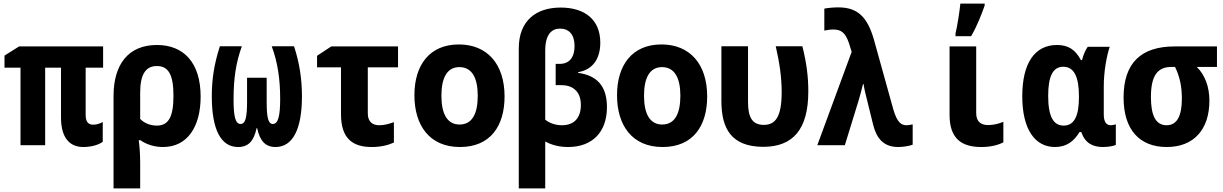

<svg xmlns="http://www.w3.org/2000/svg" viewBox="-20 -807 6796 1067"><path d="M443 10C489 10 530 -3 551 -19V-129C536 -120 516 -114 497 -114C472 -114 456 -129 456 -168V-431H553V-549H86L5 -498V-431H94V0H231V-431H319V-154C319 -45 364 10 443 10Z M611 -274V240H759V104C759 59 757 16 751 -28H760C794 -4 838 10 886 10C1021 10 1095 -102 1095 -270C1095 -460 1000 -557 852 -557C694 -557 611 -450 611 -274ZM851 -109C817 -109 782 -122 759 -146V-293C759 -394 790 -440 852 -440C916 -440 944 -392 944 -275C944 -156 916 -109 851 -109Z M1303 10C1361 10 1391 -24 1406 -95H1409C1424 -24 1455 10 1511 10C1606 10 1658 -87 1658 -272C1658 -365 1645 -456 1614 -550H1490C1524 -459 1537 -363 1537 -258C1537 -162 1526 -118 1496 -118C1470 -118 1462 -156 1462 -242V-375H1353V-242C1353 -155 1344 -118 1317 -118C1287 -118 1278 -163 1278 -255C1278 -376 1292 -460 1324 -550H1202C1170 -451 1157 -367 1157 -272C1157 -86 1208 10 1303 10Z M2046 10C2097 10 2140 -1 2169 -15V-128C2141 -118 2115 -111 2087 -111C2051 -111 2024 -130 2024 -176V-433H2192V-549H1821L1742 -497V-433H1875V-172C1875 -36 1941 10 2046 10Z M2536 10C2707 10 2784 -109 2784 -271C2784 -453 2686 -560 2530 -560C2366 -560 2283 -444 2283 -278C2283 -110 2367 10 2536 10ZM2534 -115C2465 -115 2433 -175 2433 -275C2433 -372 2463 -434 2533 -434C2603 -434 2635 -374 2635 -275C2635 -175 2604 -115 2534 -115Z M2863 -538V240H3010V-21C3043 -2 3087 10 3137 10C3271 10 3353 -72 3353 -212C3353 -330 3296 -388 3193 -402V-406C3275 -420 3316 -481 3316 -570C3316 -700 3227 -765 3096 -765C2959 -765 2863 -692 2863 -538ZM3103 -111C3062 -111 3029 -126 3010 -142V-526C3010 -617 3047 -648 3092 -648C3141 -648 3173 -616 3173 -551C3173 -492 3147 -452 3090 -452H3068V-334H3098C3160 -334 3208 -302 3208 -224C3208 -150 3169 -111 3103 -111Z M3662 10C3833 10 3910 -109 3910 -271C3910 -453 3812 -560 3656 -560C3492 -560 3409 -444 3409 -278C3409 -110 3493 10 3662 10ZM3660 -115C3591 -115 3559 -175 3559 -275C3559 -372 3589 -434 3659 -434C3729 -434 3761 -374 3761 -275C3761 -175 3730 -115 3660 -115Z M4221 9C4387 9 4472 -88 4472 -299C4472 -383 4462 -458 4439 -550H4291C4312 -458 4324 -379 4324 -296C4324 -162 4292 -113 4225 -113C4162 -113 4137 -153 4137 -239V-550H3989V-246C3989 -91 4045 8 4221 9Z M4972 10C4998 10 5036 4 5052 -3V-116C5041 -113 5029 -111 5018 -111C4989 -111 4966 -126 4945 -197L4836 -589C4800 -712 4747 -766 4639 -766C4611 -766 4579 -763 4561 -759V-637C4575 -640 4591 -643 4611 -643C4654 -643 4678 -626 4698 -567L4713 -519L4522 0H4675L4752 -250C4758 -271 4769 -309 4776 -340H4779C4783 -312 4791 -280 4800 -245L4832 -115C4851 -38 4890 10 4972 10Z M5290 -621V-606H5377C5410 -663 5434 -725 5452 -776V-787H5317C5313 -746 5300 -660 5290 -621ZM5433 10C5484 10 5525 0 5556 -16V-130C5528 -119 5502 -112 5471 -112C5435 -112 5405 -128 5405 -178V-549H5257V-168C5257 -34 5327 10 5433 10Z M5843 10C5908 10 5949 -23 5979 -73H5989C6010 -12 6052 10 6110 10C6143 10 6173 3 6181 -2V-116C6175 -114 6162 -111 6153 -111C6130 -111 6114 -127 6114 -171V-328C6114 -413 6131 -499 6147 -547H6025C6011 -528 6000 -500 5993 -473H5987C5957 -529 5919 -557 5854 -557C5731 -557 5661 -457 5661 -272C5661 -89 5731 10 5843 10ZM5891 -109C5835 -109 5805 -158 5805 -274C5805 -381 5830 -436 5889 -436C5950 -436 5976 -378 5976 -272V-266C5976 -161 5949 -109 5891 -109Z M6464 10C6614 10 6701 -87 6701 -248C6701 -323 6677 -390 6631 -435H6743V-549H6508C6323 -549 6224 -459 6224 -265C6224 -86 6313 10 6464 10ZM6463 -111C6402 -111 6376 -167 6376 -267C6376 -386 6412 -435 6490 -435H6510C6535 -384 6548 -329 6548 -260C6548 -164 6522 -111 6463 -111Z"/></svg>

Font: Noto Sans Mono SemiCondensed ExtraBold
Style: Regular
Weight: 800
Width: 4
Designer: Monotype Design Team
Foundry: Monotype Imaging Inc.
Version: Version 2.014